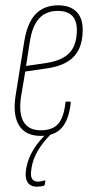

<svg xmlns="http://www.w3.org/2000/svg" viewBox="-20 -505 343 722"><path d="M133 6Q77 6 52.5 -32Q28 -70 38 -141L71 -348Q82 -418 113.5 -451.5Q145 -485 199 -485Q243 -485 267 -461.5Q291 -438 291 -393Q291 -329 259 -293.5Q227 -258 157 -248L75 -236L59 -141Q50 -78 69 -46.5Q88 -15 133 -15Q177 -15 198.5 -39Q220 -63 226 -119Q226 -123 230 -123H242Q247 -123 246 -118Q239 -54 212 -24Q185 6 133 6ZM78 -257 153 -268Q214 -277 241.5 -306.5Q269 -336 269 -392Q269 -464 197 -464Q153 -464 127 -435.5Q101 -407 92 -347ZM119 197Q94 197 83.5 180Q73 163 78 132L79 126Q86 89 107 55.5Q128 22 161 -8L172 -1Q141 30 122.5 61.5Q104 93 99 124L98 131Q90 178 122 178Q130 178 135.5 176.5Q141 175 146 174Q148 173 149.5 173.5Q151 174 150 177L149 187Q148 193 143 194Q138 195 132 196Q126 197 119 197Z"/></svg>

Font: Sofia Sans Extra Condensed Thin
Style: Italic
Weight: 250
Italic angle: -9°
Version: Version 4.100